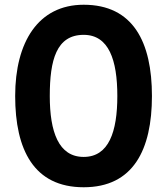

<svg xmlns="http://www.w3.org/2000/svg" viewBox="-20 -780 705 810"><path d="M333 10C542 10 621 -148 621 -375C621 -602 542 -760 333 -760C141 -760 44 -602 44 -375C44 -148 123 10 333 10ZM333 -118C227 -118 190 -224 190 -375C190 -527 218 -633 333 -633C439 -633 475 -527 475 -375C475 -224 439 -118 333 -118Z"/></svg>

Font: Oakes Bold
Style: Regular
Weight: 700
Designer: Samuel Oakes
Foundry: Samuel Oakes
Version: Version 1.003;PS 001.003;hotconv 1.0.88;makeotf.lib2.5.64775